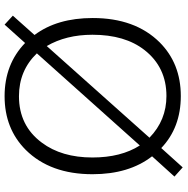

<svg xmlns="http://www.w3.org/2000/svg" viewBox="-10 -770 796 815"><g transform="rotate(90 387.5 -362.0)"><path d="M162 -71 84 16 46 -19 128 -111Q56 -207 56 -358Q56 -538 159 -642Q249 -732 387 -732Q521 -732 608 -649L690 -740L729 -705L643 -610Q719 -512 719 -357Q719 -178 616 -74Q526 16 388 16Q252 16 162 -71ZM206 -121Q279 -45 388 -45Q513 -45 585 -142Q648 -226 648 -357Q648 -478 597 -558ZM175 -163 564 -599Q490 -671 387 -671Q265 -671 192 -578Q127 -495 127 -357Q127 -245 175 -163Z"/></g></svg>

Font: Almarai Light
Style: Regular
Weight: 300
Designer: Boutros International 2019
Foundry: Created by Boutros International 2019
Version: Version 1.10